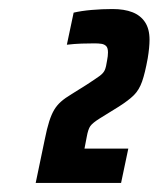

<svg xmlns="http://www.w3.org/2000/svg" viewBox="-20 -825 351 425"><path d="M59 -420 79 -516Q84 -541 89 -556.5Q94 -572 100 -582Q106 -592 115 -600Q124 -608 139 -617L171 -637Q191 -650 200 -656.5Q209 -663 212 -670Q215 -677 217 -691Q218 -696 218.5 -700.5Q219 -705 219 -709Q219 -719 215 -723Q211 -727 204.5 -728Q198 -729 189 -729Q176 -729 160.5 -728.5Q145 -728 128 -726L143 -797Q160 -801 183 -803Q206 -805 229 -805Q255 -805 273 -798Q291 -791 301 -776Q311 -761 311 -737Q311 -729 310 -718.5Q309 -708 307 -696Q301 -663 294.5 -644.5Q288 -626 276.5 -614.5Q265 -603 243 -589L201 -563Q185 -553 180 -546Q175 -539 172 -522L167 -496H264L248 -420Z"/></svg>

Font: Saira Condensed Black
Style: Italic
Weight: 900
Width: 3
Italic angle: -12°
Designer: Hector Gatti with collaboration of the Omnibus-Type team
Foundry: Omnibus-Type
Version: Version 1.101